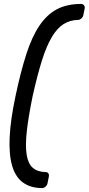

<svg xmlns="http://www.w3.org/2000/svg" viewBox="-20 -796 451 975"><path d="M59 -309Q85 -432 113.5 -520.5Q142 -609 180 -665.5Q218 -722 269 -749Q320 -776 392 -776Q401 -776 406.5 -769Q412 -762 410 -753L403 -718Q401 -709 393 -702Q385 -695 377 -695Q335 -694 302.5 -673.5Q270 -653 243 -607.5Q216 -562 193 -489Q170 -416 146 -309Q124 -202 116 -128.5Q108 -55 115.5 -9.5Q123 36 147 56.5Q171 77 213 78Q221 78 225.5 84.5Q230 91 228 101L221 136Q219 145 211 152Q203 159 194 159Q136 159 97.5 131.5Q59 104 42 47Q25 -10 29 -98.5Q33 -187 59 -309Z"/></svg>

Font: SVN-Rubik
Style: Italic
Weight: 400
Italic angle: -12°
Designer: Hubert and Fischer
Foundry: Hubert & Fischer
Version: Version 2.101; ttfautohint (v1.8.3)